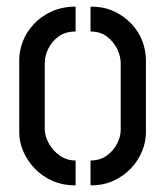

<svg xmlns="http://www.w3.org/2000/svg" viewBox="-20 -558 494 579"><path d="M208 1Q169 1 137.5 -13Q106 -27 84 -50.5Q62 -74 50 -102Q38 -130 38 -158V-377Q38 -405 49 -433.5Q60 -462 82 -485.5Q104 -509 136 -523.5Q168 -538 208 -538V-463Q178 -463 157.5 -448.5Q137 -434 126 -412Q115 -390 115 -367V-168Q115 -148 127 -126Q139 -104 160 -89Q181 -74 208 -74ZM253 1V-74Q281 -74 301.5 -88.5Q322 -103 333 -124.5Q344 -146 344 -166V-367Q344 -389 333 -411Q322 -433 302 -448Q282 -463 253 -463V-538Q294 -538 324.5 -523.5Q355 -509 377 -485.5Q399 -462 409.5 -433.5Q420 -405 420 -377V-158Q420 -130 408.5 -102Q397 -74 375 -50.5Q353 -27 322.5 -13Q292 1 253 1Z"/></svg>

Font: Stick No Bills
Style: Regular
Weight: 400
Version: Version 2.000